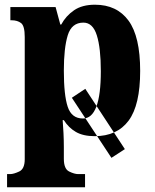

<svg xmlns="http://www.w3.org/2000/svg" viewBox="-20 -566 656 815"><path d="M453 104 285 -151 342 -189 510 67ZM10 229H341V173H312Q296 173 273.5 162Q251 151 251 108V58Q251 30 249.5 -1.5Q248 -33 246 -56H251Q271 -24 302 -6Q333 12 382 12Q477 12 526 -54Q575 -120 575 -265Q575 -411 525.5 -478.5Q476 -546 383 -546Q329 -546 294.5 -522.5Q260 -499 240 -462H236L216 -536H24V-480H29Q54 -480 69.5 -468Q85 -456 85 -409V110Q85 151 61.5 162Q38 173 23 173H10ZM332 -63Q284 -63 267.5 -112.5Q251 -162 251 -266Q251 -362 267.5 -416Q284 -470 334 -470Q374 -470 391 -416Q408 -362 408 -264Q408 -63 332 -63Z"/></svg>

Font: Noto Serif SemiCondensed Extra
Style: Regular
Weight: 800
Width: 4
Designer: Monotype Design Team
Foundry: Monotype Imaging Inc.
Version: Version 1.002